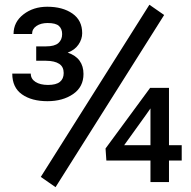

<svg xmlns="http://www.w3.org/2000/svg" viewBox="-20 -754 790 795"><path d="M30.8 -449.2Q30.8 -391.6 71 -363.3Q111.3 -335 176.3 -335Q239.7 -335 282.7 -364.5Q325.7 -394 325.7 -447.8Q325.7 -480 309.6 -502.4Q293.5 -524.9 260.3 -536.1Q289.6 -546.9 304.9 -569.3Q320.3 -591.8 320.3 -616.7Q320.3 -669.9 279.8 -698Q239.3 -726.1 175.8 -726.1Q117.7 -726.1 76.9 -694.3Q36.1 -662.6 36.1 -613.3H112.8Q112.8 -634.3 131.1 -646.5Q149.4 -658.7 177.2 -658.7Q210.9 -658.7 224.1 -646.5Q237.3 -634.3 237.3 -612.8Q237.3 -589.4 221.7 -575.7Q206.1 -562 170.9 -562H129.9V-502.4H170.9Q206.5 -502 225.1 -489.7Q243.7 -477.5 243.7 -451.7Q243.7 -427.7 228 -415Q212.4 -402.3 178.7 -402.3Q146.5 -402.3 127 -414.8Q107.4 -427.2 107.4 -449.2ZM659.7 -691.9 598.6 -734.4 148.9 -21.5 210 21ZM420.4 -89.4H732.4V-152.8H494.1L585.4 -279.8L662.1 -390.1H601.6L417 -139.2ZM679.7 -390.1H603V0H679.7Z"/></svg>

Font: Roboto Flex
Style: Regular
Weight: 400
Designer: Berlow after Robertson
Foundry: Google
Version: Version 3.200;gftools[0.9.32]